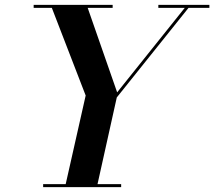

<svg xmlns="http://www.w3.org/2000/svg" viewBox="-20 -770 882 790"><path d="M247.5 0 332.5 -377 188.5 -750H336.5L462 -390L748.5 -748H764L460.5 -369L378.5 0ZM157.5 0V-12.5H478.5V0ZM118.5 -737.5V-750H443.5V-737.5ZM631.5 -737.5V-750H841.5V-737.5Z"/></svg>

Font: Bodoni Moda 18pt SemiBold
Style: Italic
Weight: 600
Italic angle: -13°
Designer: Owen Earl
Foundry: indestructible type
Version: Version 2.005